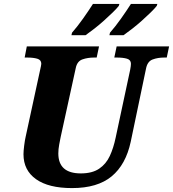

<svg xmlns="http://www.w3.org/2000/svg" viewBox="-20 -951 884 981"><path d="M348 10Q228 10 164 -35.5Q100 -81 100 -163Q100 -179 103.5 -207Q107 -235 111 -252L184 -589Q191 -619 191 -625Q191 -645 170.5 -651Q150 -657 119 -657H106L117 -714H486L474 -657H461Q428 -657 401 -647.5Q374 -638 367 -603L290 -251Q287 -237 282.5 -212.5Q278 -188 278 -167Q278 -65 393 -65Q451 -65 486.5 -89Q522 -113 541 -154Q560 -195 571 -248L645 -594Q647 -603 648 -612Q649 -621 649 -625Q649 -645 629 -651Q609 -657 577 -657H564L576 -714H844L832 -657H819Q786 -657 759.5 -647Q733 -637 726 -600L648 -227Q623 -110 550.5 -50Q478 10 348 10ZM542 -784Q570 -816 598 -855.5Q626 -895 649 -931H784L781 -921Q771 -908 750.5 -888Q730 -868 705.5 -846Q681 -824 656 -804.5Q631 -785 611 -771H539ZM348 -784Q376 -816 404 -855.5Q432 -895 455 -931H590L587 -921Q577 -908 556.5 -888Q536 -868 511.5 -846Q487 -824 462 -804.5Q437 -785 417 -771H345Z"/></svg>

Font: Noto Serif ExtraBold
Style: Italic
Weight: 800
Italic angle: -12°
Designer: Monotype Design Team
Foundry: Monotype Imaging Inc.
Version: Version 2.013